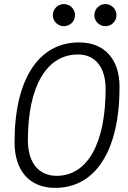

<svg xmlns="http://www.w3.org/2000/svg" viewBox="-20 -911 626 941"><path d="M250.5 9.8C448.7 9.8 565.9 -173.8 565.9 -484.4C565.9 -621.6 492.2 -703.1 367.2 -703.1C168.5 -703.1 51.3 -521.5 51.3 -214.4C51.3 -73.7 125 9.8 250.5 9.8ZM257.8 -49.3C168.9 -49.3 116.7 -114.3 116.7 -223.6C116.7 -487.8 208 -644 362.3 -644C447.3 -644 497.6 -581.1 497.6 -475.1C497.6 -207.5 408.2 -49.3 257.8 -49.3ZM293 -782.7C323.2 -782.7 347.7 -806.6 347.7 -836.4C347.7 -866.7 323.2 -891.1 293 -891.1C263.2 -891.1 238.8 -866.7 238.8 -836.4C238.8 -806.6 263.2 -782.7 293 -782.7ZM496.6 -782.7C526.4 -782.7 550.8 -806.6 550.8 -836.4C550.8 -866.7 526.4 -891.1 496.6 -891.1C466.8 -891.1 442.4 -866.7 442.4 -836.4C442.4 -806.6 466.8 -782.7 496.6 -782.7Z"/></svg>

Font: Cascadia Code NF Light
Style: Italic
Weight: 300
Italic angle: -10°
Monospace: yes
Designer: Aaron Bell
Foundry: Saja Typeworks
Version: Version 2404.023